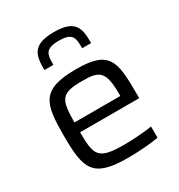

<svg xmlns="http://www.w3.org/2000/svg" viewBox="-177 -856 913 982"><g transform="rotate(-30 280.0 -365.5)"><path d="M286 -688C369 -688 370 -655 370 -595H423C423 -679 416 -739 286 -739C155 -739 147 -679 147 -595H200C200 -655 202 -688 286 -688ZM495 -228V-255C495 -446 486 -518 290 -518C80 -518 65 -444 65 -254C65 -54 88 8 295 8C357 8 433 2 475 -6V-72C428 -65 360 -60 312 -60C158 -60 146 -89 146 -228ZM288 -450C388 -450 417 -433 417 -296V-286H146C147 -425 162 -450 288 -450Z"/></g></svg>

Font: Saira UNSAM
Style: Regular
Weight: 400
Designer: Hector Gatti with collaboration of the Omnibus-Type team
Foundry: Omnibus-Type
Version: Version 0.072;PS 000.072;hotconv 1.0.88;makeotf.lib2.5.64775